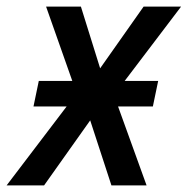

<svg xmlns="http://www.w3.org/2000/svg" viewBox="-63 -559 566 579"><path d="M-43 0 138 -238H38L54 -315H155L76 -539H181L239 -353L370 -539H483L313 -315H414L398 -238H293L379 0H273L209 -196L70 0Z"/></svg>

Font: Noto Sans SemiCondensed Medium
Style: Italic
Weight: 500
Width: 4
Italic angle: -12°
Designer: Monotype Design Team
Foundry: Monotype Imaging Inc.
Version: Version 2.013; ttfautohint (v1.8.4.7-5d5b)